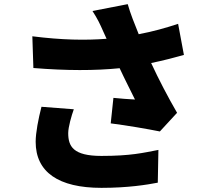

<svg xmlns="http://www.w3.org/2000/svg" viewBox="-20 -847 1040 926"><path d="M180 -332C165 -274 152 -207 152 -163C152 -17 262 59 469 59C598 59 689 44 741 34L744 -124C671 -110 611 -95 469 -95C333 -95 309 -141 309 -205C309 -234 325 -290 336 -320ZM839 -732C778 -712 718 -695 649 -682C628 -734 609 -781 596 -827L426 -794C451 -755 461 -734 479 -693L494 -660C393 -652 277 -654 136 -672L141 -519C300 -506 438 -506 557 -518C583 -462 610 -410 631 -367C603 -368 558 -372 527 -375L514 -252C593 -242 691 -225 751 -213L834 -303C790 -379 746 -463 709 -543C767 -555 821 -569 867 -582Z"/></svg>

Font: Noto Sans CJK KR Black
Style: Regular
Weight: 900
Designer: Ryoko NISHIZUKA (kana & ideographs); Paul D. Hunt (Latin, Greek & Cyrillic); Wenlong ZHANG (bopomofo); Sandoll Communica
Foundry: Adobe Systems Incorporated
Version: Version 1.004;PS 1.004;hotconv 1.0.82;makeotf.lib2.5.63406